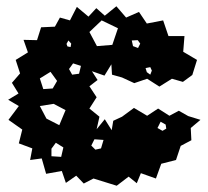

<svg xmlns="http://www.w3.org/2000/svg" viewBox="-20 -570 662 612"><path d="M278 -1 247 15 223 -10 190 13 177 -25 127 -16 113 -65 76 -60 83 -97 40 -113 51 -157 7 -188 40 -232 6 -252 39 -272 18 -306 44 -336 30 -379 69 -403 55 -443 98 -442 111 -483 155 -485 171 -514 203 -505 225 -548 262 -517 287 -544 314 -520 351 -550 382 -514 423 -532 448 -495 500 -505 517 -455H568L564 -405L608 -379L593 -331L563 -309L528 -319L488 -294L449 -319L408 -305L369 -323L337 -332L335 -365L313 -329L273 -343L291 -315L265 -295L288 -260L265 -224L297 -198L288 -158L314 -190L336 -155L341 -185L369 -198L407 -226L449 -201L484 -224L520 -201L550 -217L580 -200L619 -188L588 -162L590 -123L556 -105L541 -60L494 -48L477 -1L429 -18L416 14L390 -7L352 22ZM356 -480 304 -505 265 -468 289 -423 338 -427ZM427 -431 419 -442 400 -441 404 -423 420 -417ZM207 -431 198 -441 192 -430 195 -422 205 -420ZM238 -360 213 -368 200 -350 210 -332 232 -335ZM459 -356 444 -353 448 -340 459 -332 464 -345ZM141 -341 107 -320 118 -286 148 -288 162 -312ZM189 -219 151 -239 107 -232 128 -192 169 -171ZM508 -173 492 -182 482 -162 498 -153 510 -160ZM310 -124 281 -126 271 -106 284 -93 302 -97ZM182 -100 158 -115 144 -96V-72L175 -70Z"/></svg>

Font: Rubik Gemstones
Style: Regular
Weight: 400
Designer: Hubert and Fischer, NaN
Foundry: Hubert and Fischer, NaN
Version: Version 2.200